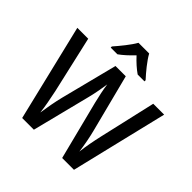

<svg xmlns="http://www.w3.org/2000/svg" viewBox="-234 -1138 1334 1334"><g transform="rotate(45 433.0 -470.5)"><path d="M485 -941H380C356 -897 303 -833 267 -792V-781H333C363 -802 398 -834 432 -870C465 -834 500 -803 532 -781H599V-792C562 -832 509 -896 485 -941ZM859 -714H752L656 -295C643 -238 630 -170 624 -116C617 -171 604 -240 590 -293L482 -714H381L274 -294C261 -242 248 -171 240 -116C235 -165 222 -233 209 -294L113 -714H6L178 0H293L402 -432C415 -483 427 -551 431 -583C436 -543 450 -476 461 -433L571 0H687Z"/></g></svg>

Font: Noto Sans Arabic SemCond Med
Style: Regular
Weight: 500
Width: 4
Designer: Monotype Design Team, Nadine Chahine, Nizar Qandah and Khaled Hosny
Foundry: Monotype Imaging Inc.
Version: Version 2.012